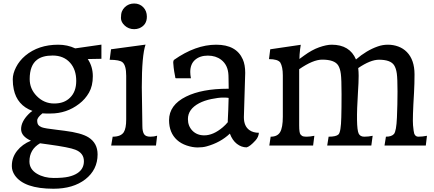

<svg xmlns="http://www.w3.org/2000/svg" viewBox="-20 -852 2541 1124"><path d="M228.5 -188.5Q197.8 -164.1 197.8 -146.7Q197.8 -129.4 204.3 -120.8Q210.9 -112.3 224.6 -106.9Q242.2 -100.1 311.5 -92.3L358.4 -86.4Q456.1 -74.2 498 -47.9Q551.3 -14.2 551.3 51.8Q551.3 141.6 479.5 197.8Q408.2 252.9 293 252.9Q120.6 252.9 66.4 173.8Q49.3 148.4 49.3 120.6Q49.3 92.8 57.4 71Q65.4 49.3 80.1 30.8Q110.8 -7.8 161.1 -28.3Q103.5 -54.2 103.5 -96.2Q103.5 -139.6 147 -183.6Q158.7 -195.8 169.9 -202.6Q80.1 -235.8 60.5 -329.1Q54.7 -355.5 54.7 -388.2Q54.7 -420.9 74 -458.7Q93.3 -496.6 127.9 -525.9Q205.1 -590.3 320.8 -590.3Q374.5 -590.3 420.4 -568.8L573.7 -590.8V-507.8L493.7 -506.3Q523.4 -462.4 523.4 -405.8Q523.4 -349.1 501.2 -310.1Q479 -271 443.4 -244.1Q370.1 -187.5 276.4 -187.5Q259.8 -187.5 247.8 -187.5Q235.8 -187.5 228.5 -188.5ZM296.9 -246.1Q326.7 -246.1 349.9 -254.6Q373 -263.2 390.1 -280.3Q426.3 -315.4 426.3 -378.4Q426.3 -444.3 390.6 -484.4Q353 -526.9 288.1 -526.9Q229 -526.9 197.3 -502.4Q153.8 -469.7 153.8 -389.2Q153.8 -332 194.8 -290Q237.8 -246.1 296.9 -246.1ZM214.4 -13.2Q152.3 22.9 152.3 93.3Q152.3 138.7 196.3 165Q238.3 189.9 294.2 189.9Q350.1 189.9 381.3 182.6Q412.6 175.3 432.6 162.1Q471.2 137.2 471.2 91.8Q471.2 43.9 420.9 24.4Q385.7 10.3 264.2 -6.3Z M794.9 -686.5Q781.2 -681.2 765.1 -681.2Q749 -681.2 734.9 -686.8Q720.7 -692.4 710.4 -702.1Q688 -722.7 688 -746.8Q688 -771 693.8 -785.2Q699.7 -799.3 710.4 -809.6Q732.9 -831.5 765.6 -831.5Q797.4 -831.5 818.8 -809.6Q839.8 -787.6 839.8 -754.4Q839.8 -705.1 794.9 -686.5ZM832 -590.8Q810.1 -527.3 810.1 -340.8L813.5 -113.3Q813.5 -83.5 822.8 -67.6Q832 -51.8 859.9 -51.8Q882.3 -51.8 899.9 -57.6L893.1 0H630.9L639.6 -51.8Q687.5 -51.8 704.6 -78.1Q718.8 -100.6 718.8 -152.8V-408.2Q718.8 -469.2 697.3 -487.3Q680.2 -502 622.1 -502L629.9 -563.5Z M1415.5 -425.3 1407.7 -166Q1407.7 -113.8 1439.5 -90.8Q1461.4 -74.7 1495.6 -74.7Q1493.7 -49.8 1475.6 -29.8Q1443.8 5.4 1423.8 10.7Q1393.6 10.7 1366.9 -9.8Q1340.3 -30.3 1325.7 -69.8Q1270 -17.1 1189.5 4.9Q1167 11.2 1137 11.2Q1106.9 11.2 1073 -0.2Q1039.1 -11.7 1016.1 -32.7Q969.7 -75.2 969.7 -148.4Q969.7 -237.3 1069.3 -286.6Q1162.1 -332.5 1313.5 -332.5H1318.8Q1318.8 -363.3 1317.9 -392.6L1317.4 -412.1Q1314.9 -471.2 1274.9 -502Q1243.2 -526.4 1196.8 -526.4Q1150.4 -526.4 1122.1 -501.7Q1093.8 -477.1 1093.8 -430.7Q1093.8 -413.6 1097.7 -394H1010.3L1006.8 -395Q1005.4 -402.8 1003.9 -411.6Q999.5 -432.6 996.8 -455.3Q994.1 -478 994.1 -485.4Q994.1 -496.1 998 -501Q1124.5 -590.3 1245.6 -590.3Q1363.8 -590.3 1401.4 -504.4Q1415.5 -472.7 1415.5 -425.3ZM1313.5 -147Q1316.9 -208.5 1318.4 -278.8Q1313 -280.8 1285.9 -280.8Q1258.8 -280.8 1217.5 -272.2Q1176.3 -263.7 1145.5 -247.6Q1080.1 -212.9 1080.1 -154.8Q1080.1 -114.3 1106.4 -86.9Q1133.3 -59.6 1175.8 -59.6Q1228.5 -59.6 1284.2 -106.9Q1300.8 -121.1 1313.5 -136.7Z M1866.2 -502.9Q1812.5 -502.9 1731.4 -446.8V-117.7Q1731.4 -74.2 1739.3 -64.7Q1747.1 -55.2 1756.1 -53.5Q1765.1 -51.8 1775.9 -51.8Q1793.5 -51.8 1820.3 -57.1L1813 0H1556.6L1564.5 -51.8Q1604 -51.8 1619.6 -78.1Q1635.7 -105 1635.7 -168.9V-410.6Q1635.7 -460.9 1620.6 -486.3Q1605.5 -505.9 1554.7 -505.9L1562 -563.5L1740.7 -589.8L1736.8 -563Q1732.9 -530.3 1732.9 -506.8L1759.8 -526.4Q1805.7 -560.1 1848.6 -575.2Q1891.6 -590.3 1921.9 -590.3Q2027.3 -590.3 2064 -503.9Q2125.5 -557.1 2191.4 -580.1Q2219.7 -590.3 2251.2 -590.3Q2282.7 -590.3 2311.8 -579.6Q2340.8 -568.8 2361.8 -547.4Q2406.7 -501.5 2406.7 -416.5Q2406.7 -362.8 2403.8 -310.1Q2394.5 -157.2 2397.9 -119.1Q2401.4 -81.1 2404.8 -70.3Q2411.6 -51.8 2428.7 -51.8Q2452.6 -51.8 2479.5 -57.1L2472.7 0H2231L2239.3 -51.8Q2272.9 -51.8 2286.6 -67.9Q2300.3 -85 2303.7 -163.6Q2307.1 -242.2 2307.1 -316.4Q2307.1 -390.6 2303 -421.4Q2298.8 -452.1 2287.1 -470.2Q2266.1 -502.4 2198.7 -502.4Q2148.9 -502.4 2077.1 -453.6Q2079.6 -431.6 2079.6 -408.2Q2079.6 -370.1 2075.7 -313.5Q2062.5 -106.9 2079.6 -70.3Q2088.4 -51.8 2112.8 -51.8Q2137.2 -51.8 2161.6 -57.1L2153.8 0H1895.5L1903.8 -51.8Q1947.8 -51.8 1961.4 -64.9Q1976.1 -78.6 1978 -165.5Q1979.5 -214.4 1979.5 -301Q1979.5 -387.7 1975.3 -419.4Q1971.2 -451.2 1959.5 -469.7Q1938 -502.9 1866.2 -502.9Z"/></svg>

Font: HeadlandOne
Style: Regular
Weight: 400
Designer: Gary Lonergan
Foundry: Sorkin Type Co.
Version: Version 1.002